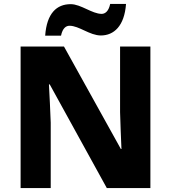

<svg xmlns="http://www.w3.org/2000/svg" viewBox="-20 -949 863 969"><path d="M208 -769H288C296 -808 314 -819 331 -819C379 -819 433 -770 489 -770C555 -770 608 -818 616 -929H536C528 -890 509 -879 493 -879C445 -879 388 -928 337 -928C266 -928 216 -882 208 -769ZM739 0V-714H586V-383C587 -325 591 -254 593 -197H590L303 -714H84V0H236V-330C234 -391 230 -465 227 -523H231L519 0Z"/></svg>

Font: Noto Sans Ethiopic ExtraBold
Style: Regular
Weight: 800
Designer: Monotype Design Team
Foundry: Monotype Imaging Inc.
Version: Version 2.102